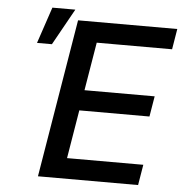

<svg xmlns="http://www.w3.org/2000/svg" viewBox="-54 -827 837 879"><g transform="rotate(5 364.5 -387.5)"><path d="M152.7 0 273.4 -727.3H729.4L713.8 -632.8H367.5L330.6 -411.2H653.1L637.4 -317.1H315L278.1 -94.5H628.6L612.9 0ZM95.2 -608 151.3 -774.9H256.7L163.7 -608Z"/></g></svg>

Font: Inter UI Medium
Style: Italic
Weight: 500
Italic angle: 9.39999°
Designer: Rasmus Andersson
Foundry: rsms
Version: 3.2;8d6f07862